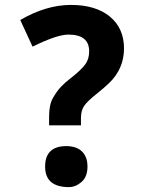

<svg xmlns="http://www.w3.org/2000/svg" viewBox="-20 -744 584 777"><path d="M249 -152.8Q308.1 -152.3 327.1 -108.4Q334 -92.8 334 -70.3Q334 -28.3 310.1 -7.8Q286.1 13.2 258.8 13.2Q162.6 13.2 162.6 -69.8Q162.6 -152.8 249 -152.8ZM340.8 -536.6Q340.8 -604 256.8 -604Q210.4 -604 111.8 -555.2L62 -663.1Q167 -724.1 267.1 -724.1Q367.2 -724.1 424.8 -676.8Q481.9 -629.4 481.9 -547.4Q481.4 -464.8 420.9 -407.2Q400.4 -387.7 377 -369.1Q332.5 -334 320.3 -314.9Q307.6 -296.4 307.6 -266.1V-236.8H178.7V-272.9Q178.7 -320.3 194.3 -347.7Q210 -375 226.6 -392.6Q243.2 -410.2 265.1 -426.8Q310.5 -462.4 325.7 -484.4Q340.8 -505.4 340.8 -536.6Z"/></svg>

Font: NotoSans-Bold
Style: Bold
Weight: 700
Designer: Monotype Design team
Foundry: Monotype Imaging Inc.
Version: Version 1.04